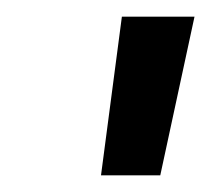

<svg xmlns="http://www.w3.org/2000/svg" viewBox="-20 -713 253 230"><path d="M126 -693H213L172 -503H101Z"/></svg>

Font: Niramit
Style: Italic
Weight: 400
Italic angle: -10°
Version: Version 1.000; ttfautohint (v1.6)